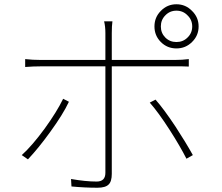

<svg xmlns="http://www.w3.org/2000/svg" viewBox="-20 -852 1040 900"><path d="M755 -780Q734 -759 734 -728Q734 -697 755 -676Q776 -655 807 -655Q838 -655 859 -676Q881 -697 881 -728Q881 -759 859 -780Q838 -802 807 -802Q776 -802 755 -780ZM734 -655Q704 -685 704 -728Q704 -771 734 -801Q764 -832 807 -832Q850 -832 880 -801Q911 -771 911 -728Q911 -685 880 -655Q850 -625 807 -625Q764 -625 734 -655ZM82 -125Q130 -168 190 -250Q247 -329 276 -389L303 -375Q276 -317 215 -233Q160 -157 111 -105ZM504 -541V-37Q504 -1 489 13Q474 28 437 28Q377 28 315 22L313 -13Q381 -1 433 -1Q474 -1 474 -42V-541H172Q136 -541 98 -538V-575Q133 -571 171 -571H474V-697Q474 -728 468 -752H507Q504 -731 504 -697V-571H800Q834 -571 865 -575V-540L833 -541ZM709 -385Q748 -341 803 -258Q850 -186 884 -125L854 -108Q824 -167 776 -242Q722 -326 682 -371Z"/></svg>

Font: Noto Sans CJK TC Thin
Style: Regular
Weight: 250
Designer: Ryoko NISHIZUKA ???? (kana & ideographs); Paul D. Hunt (Latin, Greek & Cyrillic); Wenlong ZHANG ??? (bopomofo); Sandoll 
Foundry: Adobe Systems Incorporated
Version: Version 1.004 January 19, 2016